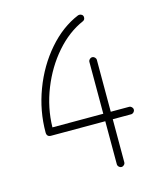

<svg xmlns="http://www.w3.org/2000/svg" viewBox="-120 -898 840 992"><g transform="rotate(-15 300.0 -402.0)"><path d="M524 -284Q532 -284 538 -278Q544 -272 544 -264Q544 -256 538 -250Q532 -244 524 -244H426V-14Q426 -6 420 0Q414 6 406 6Q398 6 392 0Q386 -6 386 -14V-244H96Q73 -244 73 -268Q73 -383 114.5 -493.5Q156 -604 229 -688Q302 -772 392 -809Q394 -810 399 -810Q407 -810 413 -805Q419 -800 419 -791Q419 -778 408 -773Q327 -738 261 -662.5Q195 -587 155.5 -487.5Q116 -388 114 -284H386V-561Q386 -569 392 -575Q398 -581 406 -581Q414 -581 420 -575Q426 -569 426 -561V-284Z"/></g></svg>

Font: Tsukimi Rounded Light
Style: Regular
Weight: 300
Designer: Takashi Funayama
Foundry: Takashi Funayama
Version: Version 1.032; ttfautohint (v1.8.3)